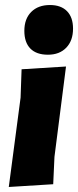

<svg xmlns="http://www.w3.org/2000/svg" viewBox="-20 -741 311 765"><path d="M179 -721Q223 -721 247 -696.5Q271 -672 271 -627Q271 -579 244 -551Q217 -523 171 -523Q125 -523 101 -547.5Q77 -572 77 -618Q77 -666 104.5 -693.5Q132 -721 179 -721ZM243 -476 197 -116 192 -7 15 4 62 -352 66 -465Z"/></svg>

Font: Alegreya Sans Black
Style: Italic
Weight: 900
Italic angle: -7°
Designer: Juan Pablo del Peral
Foundry: Huerta Tipografica
Version: Version 2.007